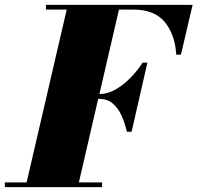

<svg xmlns="http://www.w3.org/2000/svg" viewBox="-70 -770 812 790"><path d="M-50 -19.5H39.5L204.5 -730.5H119V-750H722.5L674.5 -545H655Q651 -625.5 609 -678Q567 -730.5 479 -730.5H419.5L339 -383Q372 -383 404.8 -401.5Q437.5 -420 466.5 -449.5Q495.5 -479 517 -512.5H536.5L471.5 -228H452Q444.5 -261.5 431 -292.5Q417.5 -323.5 395 -343.2Q372.5 -363 339 -363H334L254.5 -19.5H350V0H-50Z"/></svg>

Font: Bodoni* 11pt Fatface
Style: Italic
Weight: 900
Italic angle: -13°
Version: Version 2.3